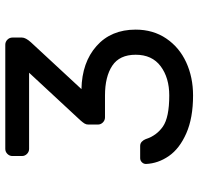

<svg xmlns="http://www.w3.org/2000/svg" viewBox="-32 -708 750 726"><g transform="rotate(-90 343.0 -345.0)"><path d="M499 -207Q499 -268 457.5 -295.5Q416 -323 345 -323H262Q251 -323 243 -331Q235 -339 235 -350V-386Q235 -394 239 -400.5Q243 -407 251 -416L431 -610H143Q132 -610 124 -618Q116 -626 116 -637V-673Q116 -684 124 -692Q132 -700 143 -700H537Q548 -700 556 -692Q564 -684 564 -673V-637Q564 -623 546 -603L369 -412Q470 -410 532 -355Q594 -300 594 -207Q594 -141 560.5 -91.5Q527 -42 470.5 -16Q414 10 345 10Q260 10 202 -15.5Q144 -41 116 -81.5Q88 -122 86 -168Q86 -177 92.5 -183.5Q99 -190 108 -190H154Q164 -190 170.5 -183.5Q177 -177 180 -169Q193 -128 227.5 -104Q262 -80 345 -80Q412 -80 455.5 -112.5Q499 -145 499 -207Z"/></g></svg>

Font: Hezaedrus
Style: Regular
Weight: 400
Designer: Hubert & Fischer
Foundry: Hubert & Fischer
Version: Version 1.10;September 3, 2019;FontCreator 11.5.0.2425 64-bi